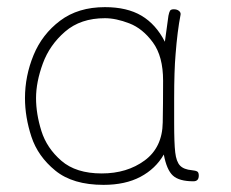

<svg xmlns="http://www.w3.org/2000/svg" viewBox="-20 -511 647 538"><path d="M537 -19Q537 -3 522 -3Q482 -3 464.5 -19Q447 -35 439 -78Q416 -38 373.5 -15.5Q331 7 270 7Q184 7 135 -33Q86 -73 68 -128Q50 -183 50 -236Q50 -298 74 -356.5Q98 -415 148.5 -453Q199 -491 274 -491Q336 -491 376.5 -467Q417 -443 442 -394L452 -467Q454 -477 456.5 -481Q459 -485 467 -485Q476 -485 481.5 -480.5Q487 -476 486 -470Q477 -424 472 -359Q468 -313 468 -235V-167Q468 -110 471 -84Q474 -58 484.5 -47Q495 -36 518 -34Q528 -33 532.5 -30.5Q537 -28 537 -19ZM436 -168Q437 -219 437 -285Q437 -353 408.5 -392Q380 -431 342.5 -445.5Q305 -460 274 -460Q206 -460 162.5 -422.5Q119 -385 100 -333Q81 -281 81 -236Q81 -192 96 -144Q111 -96 152 -60.5Q193 -25 265 -25Q336 -25 385.5 -61.5Q435 -98 436 -168Z"/></svg>

Font: Mali ExtraLight
Style: Regular
Weight: 275
Version: Version 1.000; ttfautohint (v1.6)